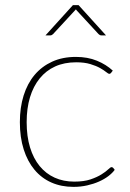

<svg xmlns="http://www.w3.org/2000/svg" viewBox="-20 -723 508 749"><path d="M413.5 -439Q412 -437.5 410.5 -436.2Q409 -435 406.5 -435Q402.5 -435 394 -442Q385.5 -449 370.5 -457.5Q355.5 -466 332.5 -473Q309.5 -480 277 -480Q231 -480 195.2 -463.8Q159.5 -447.5 134.8 -417Q110 -386.5 97 -343.5Q84 -300.5 84 -246.5Q84 -191 97.2 -147.8Q110.5 -104.5 134.8 -75Q159 -45.5 193.2 -30Q227.5 -14.5 269.5 -14.5Q307.5 -14.5 333.2 -23.2Q359 -32 376 -42.8Q393 -53.5 402 -62.2Q411 -71 415 -71Q419 -71 421.5 -68L427.5 -60.5Q418.5 -48 402.8 -36Q387 -24 366.2 -14.8Q345.5 -5.5 320.2 0.2Q295 6 266.5 6Q219 6 180.5 -11Q142 -28 114.8 -60.5Q87.5 -93 72.5 -140Q57.5 -187 57.5 -246.5Q57.5 -303.5 72.2 -350.5Q87 -397.5 115 -430.8Q143 -464 183.5 -482.5Q224 -501 276 -501Q322 -501 358 -486.2Q394 -471.5 420 -447.5ZM393.5 -585H375Q369.5 -585 364.5 -590L279.5 -682Q278.5 -683 277.8 -684.2Q277 -685.5 276 -686.5Q275 -685.5 274 -684.2Q273 -683 272 -682L187 -590Q182 -585 176.5 -585H157.5L264.5 -703H286.5Z"/></svg>

Font: Lato ExtraLight
Style: Regular
Weight: 275
Designer: Lukasz Dziedzic with Adam Twardoch and Botio Nikoltchev
Foundry: tyPoland Lukasz Dziedzic
Version: Version 2.015; 2015-08-06; http://www.latofonts.com/